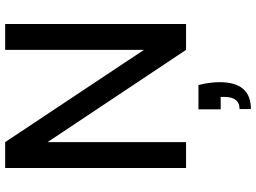

<svg xmlns="http://www.w3.org/2000/svg" viewBox="-144 -596 991 743"><g transform="rotate(-90 351.5 -224.5)"><path d="M73 0V-700H173L530 -163V-700H630V0H530L173 -536V0ZM301 251V207Q348 207 348 148V134H300V48H394Q405 92 405 130Q405 251 301 251Z"/></g></svg>

Font: DM Sans Medium
Style: Regular
Weight: 500
Designer: Colophon Foundry, Jonny Pinhorn
Foundry: Colophon Foundry
Version: Version 4.004; ttfautohint (v1.8.4.7-5d5b)